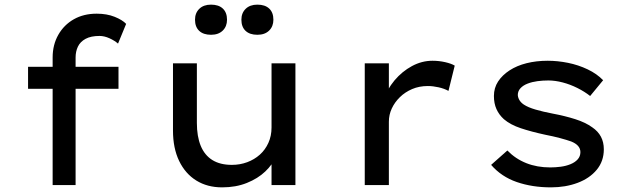

<svg xmlns="http://www.w3.org/2000/svg" viewBox="-20 -798 2710 828"><path d="M207 0V-550Q207 -605 231.5 -648Q256 -691 298.5 -715Q341 -739 397 -739Q441 -739 474.5 -725.5Q508 -712 524 -695L489 -610Q474 -623 452 -633Q430 -643 409 -643Q372 -643 349 -630.5Q326 -618 316 -597Q306 -576 306 -550V0H257Q246 0 234 0Q222 0 207 0ZM101 -415V-510H491V-415Z M938 10Q874 10 826.5 -19.5Q779 -49 752.5 -104Q726 -159 726 -235V-525H829V-268Q829 -210 845.5 -169.5Q862 -129 895.5 -108Q929 -87 980 -87Q1015 -87 1046 -98.5Q1077 -110 1100.5 -131Q1124 -152 1137.5 -182Q1151 -212 1151 -248V-525H1254V0H1151V-110L1169 -122Q1156 -89 1124 -58.5Q1092 -28 1044.5 -9Q997 10 938 10ZM1090 -648Q1057 -648 1039 -665Q1021 -682 1021 -713Q1021 -742 1039.5 -760Q1058 -778 1090 -778Q1123 -778 1141 -761Q1159 -744 1159 -713Q1159 -684 1140.5 -666Q1122 -648 1090 -648ZM890 -648Q857 -648 839 -665Q821 -682 821 -713Q821 -742 839.5 -760Q858 -778 890 -778Q923 -778 941 -761Q959 -744 959 -713Q959 -684 940.5 -666Q922 -648 890 -648Z M1553 0V-525H1657V-345L1636 -366Q1649 -413 1681.5 -451.5Q1714 -490 1756.5 -513Q1799 -536 1845 -536Q1873 -536 1899.5 -530Q1926 -524 1941 -515L1914 -406Q1896 -416 1871.5 -421.5Q1847 -427 1825 -427Q1788 -427 1757.5 -414Q1727 -401 1704.5 -379Q1682 -357 1669.5 -330Q1657 -303 1657 -273V0Z M2356 10Q2275 10 2208.5 -13Q2142 -36 2098 -87L2168 -149Q2203 -113 2249.5 -94.5Q2296 -76 2353 -76Q2375 -76 2398 -79Q2421 -82 2440.5 -90Q2460 -98 2471.5 -111Q2483 -124 2483 -142Q2483 -172 2443 -188Q2423 -195 2395 -202.5Q2367 -210 2331 -217Q2271 -230 2226 -245Q2181 -260 2153 -284Q2132 -303 2121 -327.5Q2110 -352 2110 -384Q2110 -419 2128 -446.5Q2146 -474 2177.5 -494.5Q2209 -515 2251 -525.5Q2293 -536 2342 -536Q2385 -536 2429.5 -527Q2474 -518 2514 -499Q2554 -480 2581 -452L2525 -384Q2501 -403 2470 -418.5Q2439 -434 2406.5 -442.5Q2374 -451 2345 -451Q2321 -451 2298 -448Q2275 -445 2255.5 -437.5Q2236 -430 2224.5 -417.5Q2213 -405 2213 -388Q2214 -376 2220.5 -365.5Q2227 -355 2239 -347Q2257 -335 2289.5 -325.5Q2322 -316 2364 -308Q2417 -298 2461 -284Q2505 -270 2534 -249Q2559 -232 2571.5 -208.5Q2584 -185 2584 -154Q2584 -103 2553.5 -66Q2523 -29 2471 -9.5Q2419 10 2356 10Z"/></svg>

Font: Lexend Giga
Style: Regular
Weight: 400
Designer: Bonnie Shaver-Troup, Thomas Jockin
Foundry: Lexend
Version: Version 1.007